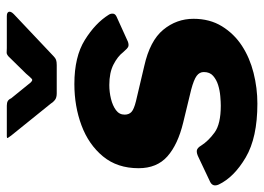

<svg xmlns="http://www.w3.org/2000/svg" viewBox="-130 -656 794 577"><g transform="rotate(-90 266.5 -367.0)"><path d="M244 10Q142 10 82.5 -25Q23 -60 1 -106Q-7 -124 9 -132L83 -167Q95 -173 103 -172Q111 -171 118 -159Q132 -137 157.5 -118.5Q183 -100 238 -100Q249 -100 266.5 -101.5Q284 -103 300 -108Q316 -113 327.5 -123Q339 -133 339 -151Q339 -164 327.5 -172.5Q316 -181 286 -189L187 -213Q121 -229 85.5 -260.5Q50 -292 50 -347Q50 -411 85.5 -454Q121 -497 178.5 -518.5Q236 -540 303 -540Q385 -540 435.5 -508.5Q486 -477 511 -437Q515 -431 514.5 -424Q514 -417 505 -413L430 -379Q421 -376 415.5 -378Q410 -380 399 -393Q386 -410 361.5 -422.5Q337 -435 300 -435Q279 -435 258.5 -430Q238 -425 224.5 -415Q211 -405 211 -389Q211 -376 219 -368.5Q227 -361 251 -355L357 -330Q433 -313 466 -273Q499 -233 499 -182Q499 -133 476.5 -96.5Q454 -60 418 -36.5Q382 -13 336.5 -1.5Q291 10 244 10ZM386 -738Q393 -744 398 -743.5Q403 -743 411 -743H507Q518 -743 520 -737Q522 -731 513 -722L386 -602Q381 -597 375.5 -595Q370 -593 360 -593H275Q262 -593 255 -598.5Q248 -604 244 -611L148 -730Q143 -737 141 -740Q139 -743 147 -743H238Q247 -743 252 -740Q257 -737 260 -730L303 -677Q313 -663 318.5 -668Q324 -673 334 -685L386 -738Z"/></g></svg>

Font: Libre Franklin Thin ExtraBold
Style: Italic
Weight: 800
Italic angle: -8°
Version: Version 2.000